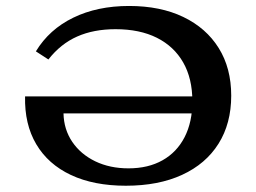

<svg xmlns="http://www.w3.org/2000/svg" viewBox="-20 -602 846 634"><path d="M395.6 11.3Q289.8 11.3 214.4 -24.1Q138.9 -59.5 99.7 -125.8Q60.6 -192 62.8 -283.7H657.6L658.9 -227.6H189.7Q190.8 -174.7 218.6 -133.6Q246.4 -92.6 294.6 -69.3Q342.8 -46.1 404.3 -46.1Q469.5 -46.1 516.8 -72.8Q564 -99.4 589.6 -149.2Q615.2 -199 615.2 -267.7Q615.2 -342.8 584.9 -395.8Q554.6 -448.8 498.1 -477.2Q441.5 -505.6 361.5 -505.6Q289.3 -505.6 234.8 -481.4Q180.3 -457.3 139.8 -405.6L98.5 -432.4Q142.5 -505 221.9 -543.6Q301.3 -582.3 406.2 -582.3Q509.6 -582.3 585.2 -546Q660.8 -509.7 702.1 -443.5Q743.5 -377.2 743.5 -286.2Q743.5 -194.2 701.5 -127.4Q659.5 -60.6 581.4 -24.7Q503.4 11.3 395.6 11.3Z"/></svg>

Font: Playfair 5pt SemiExpanded Light
Style: Regular
Weight: 300
Width: 6
Designer: Claus Eggers Sørensen
Foundry: Claus Eggers Sørensen
Version: Version 2.203